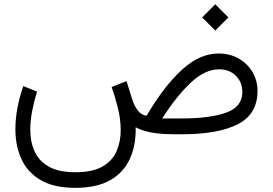

<svg xmlns="http://www.w3.org/2000/svg" viewBox="-20 -630 1280 901"><path d="M990.2 -609.9 1051.8 -548.3 990.2 -486.8 928.7 -548.3ZM333 251.5Q232.9 251.5 170.9 215.1Q108.9 178.7 80.6 116.5Q52.2 54.2 52.2 -23.4Q52.2 -72.8 62 -124.5Q71.8 -176.3 89.4 -226.1L153.8 -200.2Q140.1 -156.2 131.1 -110.1Q122.1 -64 122.1 -20.5Q122.1 36.6 142.8 81.5Q163.6 126.5 210 152.3Q256.3 178.2 333 178.2Q415.5 178.2 461.9 150.9Q508.3 123.5 527.3 78.9Q546.4 34.2 546.4 -18.6Q546.4 -73.2 532.2 -127.7Q518.1 -182.1 503.9 -221.7L573.7 -249.5L600.1 -164.6Q610.8 -131.3 627.7 -110.4Q644.5 -89.4 668 -86.9Q748.5 -224.1 832.5 -301.5Q916.5 -378.9 1005.4 -378.9Q1059.1 -378.9 1100.3 -355.2Q1141.6 -331.5 1165 -291.7Q1188.5 -252 1188.5 -202.6Q1188 -93.8 1095.7 -46.9Q1003.4 0 835.4 0H800.8Q732.9 0 689.9 -8.3Q647 -16.6 616.7 -32.7Q618.7 50.3 589.8 114.5Q561 178.7 498 215.1Q435.1 251.5 333 251.5ZM1008.8 -304.7Q940.9 -304.7 873.5 -240.5Q806.2 -176.3 741.2 -74.2H833.5Q964.8 -74.2 1041 -101.3Q1117.2 -128.4 1117.2 -197.8Q1117.2 -244.1 1086.9 -274.4Q1056.6 -304.7 1008.8 -304.7Z"/></svg>

Font: Vazirmatn UI FD Light
Style: Regular
Weight: 300
Designer: Saber Rastikerdar
Foundry: Saber Rastikerdar
Version: Version 33.003